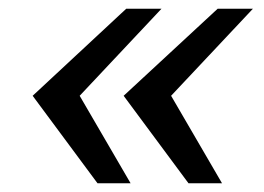

<svg xmlns="http://www.w3.org/2000/svg" viewBox="-20 -546 606 441"><path d="M204 -125 55 -326 270 -526H351L163 -326L280 -125ZM413 -125 264 -326 480 -526H561L373 -326L490 -125Z"/></svg>

Font: Archivo SemiExpanded
Style: Italic
Weight: 400
Width: 6
Italic angle: -10°
Designer: Hector Gatti
Foundry: Omnibus-Type
Version: Version 2.001